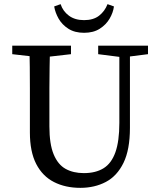

<svg xmlns="http://www.w3.org/2000/svg" viewBox="-20 -890 767 925"><path d="M367 15Q295 15 240 -13Q185 -41 154.5 -100Q124 -159 124 -252V-360Q124 -412 124 -463.5Q124 -515 123.5 -567Q123 -619 121 -670H221Q220 -620 219 -568.5Q218 -517 218 -465Q218 -413 218 -360V-281Q218 -196 238.5 -146.5Q259 -97 296 -76.5Q333 -56 384 -56Q441 -56 479 -79.5Q517 -103 536 -156.5Q555 -210 555 -298V-670H606V-274Q606 -169 575 -105.5Q544 -42 490 -13.5Q436 15 367 15ZM39 -629V-670H322V-629L191 -614H170ZM453 -629V-670H693V-629L583 -615H563ZM241 -859 272 -870Q283 -836 312 -814.5Q341 -793 385 -793Q430 -793 457.5 -814.5Q485 -836 498 -870L529 -859Q525 -829 508 -800Q491 -771 460.5 -751.5Q430 -732 385 -732Q340 -732 309.5 -751.5Q279 -771 262.5 -800Q246 -829 241 -859Z"/></svg>

Font: Source Serif 4 Variable
Style: Regular
Weight: 400
Designer: Frank Grießhammer
Foundry: Adobe
Version: Version 4.005;hotconv 1.1.0;makeotfexe 2.6.0